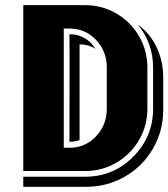

<svg xmlns="http://www.w3.org/2000/svg" viewBox="-20 -660 650 741"><path d="M609.9 -235.8Q609.9 -154.8 570.3 -86.4Q530.8 -18.1 462.2 21.5Q393.6 61 312 61H69.8V22H309.1Q417 22 493.9 -54.9Q570.8 -131.8 570.8 -240.2V-399.9Q570.8 -492.7 512.2 -564.9Q560.1 -530.3 585 -476.3Q609.9 -422.4 609.9 -361.8ZM548.8 -240.2Q548.8 -174.8 516.6 -119.6Q484.4 -64.5 429.2 -32.2Q374 0 309.1 0H69.8V-640.1H309.1Q374 -640.1 429.2 -607.9Q484.4 -575.7 516.6 -520.3Q548.8 -464.8 548.8 -399.9ZM392.1 -240.2V-399.9Q392.1 -462.9 350.3 -506.3Q308.6 -549.8 249 -549.8H226.1V-89.8H249Q308.6 -89.8 350.3 -133.5Q392.1 -177.2 392.1 -240.2ZM287.1 -119.1Q267.1 -112.8 249 -112.8H248Q249 -527.8 248 -527.8H249Q298.8 -527.8 334 -491.2Q339.8 -484.4 349.1 -471.2Q321.8 -488.8 287.1 -488.8Z"/></svg>

Font: Laconic
Style: Shadow
Weight: 900
Width: 6
Designer: Robby Woodard
Version: Version 1.000